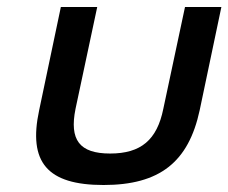

<svg xmlns="http://www.w3.org/2000/svg" viewBox="-20 -520 653 549"><path d="M92 -205C60 -56 115 9 276 9C436 9 519 -56 551 -205L613 -500H509L447 -209C429 -120 383 -81 295 -81C207 -81 178 -120 196 -209L258 -500H154Z"/></svg>

Font: LT Wave Text Medium Italic
Style: Regular
Weight: 500
Designer: Daniel Lyons
Version: Version 2.5 (Glyphs App)